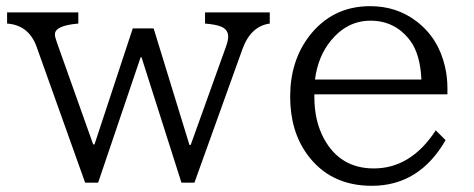

<svg xmlns="http://www.w3.org/2000/svg" viewBox="-20 -580 1530 620"><path d="M2.9 -540H232.9V-503.9Q157.2 -497.6 157.2 -468.8Q157.2 -460.9 164.1 -441.9L280.8 -113.8H285.2L408.7 -488.3H476.1L591.8 -111.8H595.7L710 -430.2Q716.8 -449.2 716.8 -461.9Q716.8 -483.9 694.8 -493.7Q678.2 -501 642.1 -503.9V-540H851.1V-503.9Q789.6 -495.6 762.7 -420.9L607.9 9.8H565.9L437 -395H434.1L296.9 9.8H254.9L98.1 -429.2Q72.8 -499 2.9 -503.9Z M995.1 -275.4V-267.6Q995.1 -189 1026.4 -131.8Q1078.6 -36.1 1187 -36.1Q1307.1 -36.1 1387.2 -159.2L1418.9 -127.4Q1334 20 1180.7 20Q1045.9 20 972.2 -81.1Q917 -156.7 917 -268.1Q917 -382.8 978.5 -463.4Q1053.2 -560.1 1175.3 -560.1Q1260.7 -560.1 1324.2 -511.7Q1395.5 -458 1417 -364.7Q1424.8 -331.1 1424.8 -295.4V-275.4ZM1340.8 -323.2Q1336.9 -406.2 1304.2 -449.2Q1255.9 -513.2 1176.3 -513.2Q1101.6 -513.2 1048.8 -449.2Q1006.8 -398.4 997.1 -323.2Z"/></svg>

Font: BIZ UDPMincho
Style: Regular
Weight: 400
Designer: TypeBank Co., Ltd.
Foundry: Morisawa Inc.
Version: Version 1.06